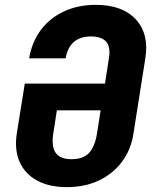

<svg xmlns="http://www.w3.org/2000/svg" viewBox="-20 -760 640 790"><path d="M255 10Q182 10 132 -17.5Q82 -45 60.5 -94.5Q39 -144 49 -210L82 -416H412L428 -520Q444 -610 354 -610Q266 -610 250 -520H100Q111 -587 148 -636.5Q185 -686 243 -713Q301 -740 374 -740Q484 -740 539 -680Q594 -620 578 -520L529 -210Q519 -144 482 -94.5Q445 -45 387 -17.5Q329 10 255 10ZM274 -105Q324 -105 347.5 -132Q371 -159 379 -210L394 -306H214L199 -210Q191 -156 209.5 -130.5Q228 -105 274 -105Z"/></svg>

Font: JetBrains Mono ExtraBold
Style: Italic
Weight: 800
Italic angle: -9°
Monospace: yes
Designer: Philipp Nurullin, Konstantin Bulenkov
Foundry: JetBrains
Version: Version 2.305; ttfautohint (v1.8.4.7-5d5b)